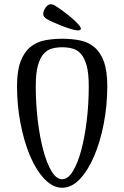

<svg xmlns="http://www.w3.org/2000/svg" viewBox="-20 -867 584 902"><path d="M60 0ZM272 -25Q299 -25 322 -62Q345 -99 361.5 -160.5Q378 -222 387.5 -300.5Q397 -379 397 -462Q397 -523 387 -559Q377 -595 360 -614Q343 -633 320.5 -639Q298 -645 272 -645Q247 -645 224.5 -639Q202 -633 185 -614Q168 -595 158 -559Q148 -523 148 -462Q148 -379 157.5 -300.5Q167 -222 183.5 -160.5Q200 -99 222.5 -62Q245 -25 272 -25ZM272 15Q228 15 189 -26Q150 -67 121.5 -134Q93 -201 76.5 -286.5Q60 -372 60 -462Q60 -535 77 -579Q94 -623 123 -646.5Q152 -670 190.5 -677.5Q229 -685 272 -685Q316 -685 354.5 -677.5Q393 -670 422 -646.5Q451 -623 467.5 -579Q484 -535 484 -462Q484 -372 467.5 -286.5Q451 -201 422.5 -134Q394 -67 355.5 -26Q317 15 272 15ZM347 -724Q336 -724 315.5 -730Q295 -736 273 -744.5Q251 -753 231 -762Q211 -771 201 -777Q183 -787 183 -801Q183 -815 194 -831Q205 -847 219 -847Q228 -847 238 -841Q250 -834 270.5 -819Q291 -804 311 -787.5Q331 -771 345.5 -755.5Q360 -740 360 -732Q360 -727 355 -725.5Q350 -724 347 -724Z"/></svg>

Font: Combo
Style: Regular
Weight: 400
Designer: Eduardo Rodriguez Tunni
Foundry: Eduardo Rodriguez Tunni
Version: Version 1.001